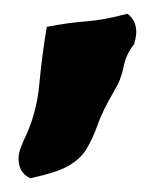

<svg xmlns="http://www.w3.org/2000/svg" viewBox="-20 -144 224 279"><path d="M165 -124Q178 -115 178 -97Q178 -93 177 -88.5Q176 -84 175 -80Q163 -65 159.5 -46.5Q156 -28 146 -12Q129 17 122 37Q115 57 106 72Q97 87 79.5 97Q62 107 24 115Q7 107 7 87Q7 80 9 74Q11 68 14 61Q33 23 37 -20.5Q41 -64 48 -105Q79 -111 105.5 -113Q132 -115 165 -124Z"/></svg>

Font: CAT Schmalfette Thannhaeuser
Style: Regular
Weight: 700
Designer: Peter Wiegel nach Herbert Thanhaeuser 1939/40
Foundry: CAT-Fonts, Peter Wiegel
Version: Version 1.000